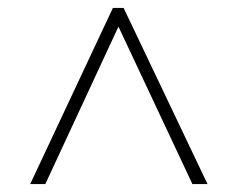

<svg xmlns="http://www.w3.org/2000/svg" viewBox="-20 -734 599 483"><path d="M56 -271H94L278 -667L464 -271H502L291 -714H264Z"/></svg>

Font: Noto Serif Ethiopic ExtraLight
Style: Regular
Weight: 200
Designer: Monotype Design Team
Foundry: Monotype Imaging Inc.
Version: Version 2.102